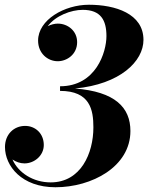

<svg xmlns="http://www.w3.org/2000/svg" viewBox="-20 -779 624 809"><path d="M529.5 -227C529.5 -326 465 -393 296 -406C486 -424 584.5 -520.5 584.5 -611C584.5 -721.5 466 -759 354.5 -759C251.5 -759 140.5 -695.5 140.5 -608C140.5 -554.5 180.5 -521 223.5 -521C261 -521 305 -549 305 -601.5C305 -649 265.5 -679.5 223.5 -679.5C209.5 -679.5 194.5 -675.5 181 -668.5C214 -713 279.5 -737.5 328.5 -737.5C405 -737.5 428.5 -693.5 428.5 -627C428.5 -559.5 384.5 -415.5 233 -415.5V-396C359.5 -396 373.5 -316.5 373.5 -242.5C373.5 -133.5 321 -10.5 193.5 -10.5C119 -10.5 57 -51.5 32.5 -107C47 -97 65 -90.5 83 -90.5C125 -90.5 164.5 -123.5 164.5 -168C164.5 -216.5 129 -248.5 86 -248.5C38.5 -248.5 1 -213 1 -159.5C1 -79.5 71.5 10 213.5 10C367 10 529.5 -76.5 529.5 -227Z"/></svg>

Font: Bodoni* 11pt
Style: Bold Italic
Weight: 700
Italic angle: -13°
Version: Version 2.3